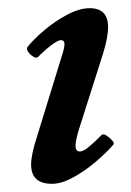

<svg xmlns="http://www.w3.org/2000/svg" viewBox="-20 -436 319 469"><path d="M107 13Q56 13 56 -34Q56 -46 59.5 -63Q63 -80 70 -101L130 -296Q138 -320 137.5 -329Q137 -338 129 -338Q122 -338 106.5 -326.5Q91 -315 73 -297Q69 -293 61.5 -297.5Q54 -302 49 -309Q44 -316 47 -321Q62 -340 88 -362Q114 -384 144 -400Q174 -416 199 -416Q244 -416 244 -370Q244 -345 232 -306L177 -133Q165 -97 164.5 -81.5Q164 -66 175 -66Q183 -66 195.5 -76Q208 -86 228 -106Q232 -110 240 -105Q248 -100 254 -93Q260 -86 257 -83Q240 -63 213.5 -40.5Q187 -18 158.5 -2.5Q130 13 107 13Z"/></svg>

Font: Junicode SmExp
Style: Bold Italic
Weight: 700
Width: 6
Italic angle: -11°
Designer: Peter S. Baker
Version: Version 2.205; ttfautohint (v1.8.4)